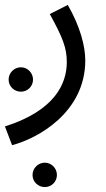

<svg xmlns="http://www.w3.org/2000/svg" viewBox="-45 -359 432 779"><path d="M4 230C108 203 301 97 301 -114C301 -172 280 -252 230 -339L157 -302C211 -204 226 -163 226 -107C226 -19 177 90 -25 154ZM40 13C67 13 89 -9 89 -36C89 -63 67 -86 40 -86C12 -86 -10 -63 -10 -36C-10 -9 12 13 40 13ZM137 400C164 400 186 378 186 351C186 324 164 301 137 301C109 301 87 324 87 351C87 378 109 400 137 400Z"/></svg>

Font: Noto Sans Arabic
Style: Regular
Weight: 400
Designer: Monotype Design Team, Nadine Chahine, Nizar Qandah and Khaled Hosny
Foundry: Monotype Imaging Inc.
Version: Version 2.012